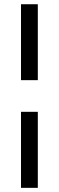

<svg xmlns="http://www.w3.org/2000/svg" viewBox="-20 -694 280 915"><path d="M160.2 -673.8H80.1V-312H160.2ZM160.2 -161.1H80.1V201.2H160.2Z"/></svg>

Font: Linux Biolinum G
Style: Bold
Weight: 700
Designer: Philipp H. Poll
Foundry: Philipp H. Poll
Version: Version 1.1.0